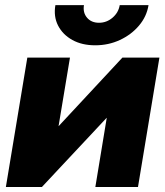

<svg xmlns="http://www.w3.org/2000/svg" viewBox="-20 -745 659 765"><path d="M529.8 0H359.9L405.3 -275.4H404.8L147 0H3.4L88.9 -515.6H258.8L213.4 -242.7H213.9L467.8 -515.6H615.2ZM359.4 -564.5Q306.6 -564.5 268.3 -585.7Q230 -606.9 211.4 -643.1Q192.9 -679.2 200.7 -724.6H314.5Q309.6 -694.8 326.7 -674.6Q343.8 -654.3 374.5 -654.3Q404.8 -654.3 428.5 -674.6Q452.1 -694.8 457 -724.6H571.8Q564.5 -679.2 533.9 -643.1Q503.4 -606.9 457.8 -585.7Q412.1 -564.5 359.4 -564.5Z"/></svg>

Font: Inter Display Extra Bold
Style: Italic
Weight: 800
Italic angle: -9.39999°
Designer: Rasmus Andersson
Foundry: rsms
Version: Version 4.000;git-4fc901f